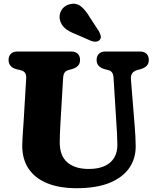

<svg xmlns="http://www.w3.org/2000/svg" viewBox="-20 -971 822 1010"><path d="M593.4 -303.4 577.4 -560.6Q576.4 -579.9 569.5 -589.5Q562.7 -599.1 548.4 -602.6L530.4 -607.2Q510.2 -612.8 499.2 -624.6Q488.2 -636.4 488.2 -656Q488.2 -676 500.3 -688Q512.4 -700 534.8 -700H716.2Q738.7 -700 750.7 -688Q762.8 -676 762.8 -656Q762.8 -636.4 751.8 -625Q740.8 -613.6 720.6 -607.6L702.6 -602.6Q684.3 -597.4 675.7 -585.7Q667.1 -573.9 668.8 -552.6L688.8 -304.2Q691 -278.6 692.2 -254Q693.5 -229.4 693.8 -202.8Q694.5 -138.5 660.7 -88.4Q627 -38.4 557.8 -9.7Q488.7 19 382.8 19Q291.1 19 227.1 -7.6Q163.1 -34.1 129.8 -84.4Q96.5 -134.8 97 -206.4Q97.1 -220.5 98.4 -243.2Q99.6 -265.9 101.3 -288.8Q103 -311.8 104 -327.4L117.8 -558.6Q118.8 -578 111.5 -588.2Q104.1 -598.3 85.3 -602.6L67.3 -606.8Q25.1 -617.6 25.1 -656Q25.1 -676 37.2 -688Q49.3 -700 71.7 -700H354.5Q377 -700 389 -688Q401.1 -676 401.1 -656Q401.1 -636.4 390.1 -625Q379.1 -613.6 358.9 -607.6L340.9 -602.6Q326.8 -599 319.9 -589.1Q313 -579.1 312 -560L297.8 -320.4Q296.2 -291.5 295.3 -267.5Q294.5 -243.5 294.2 -225.6Q293.5 -152.2 333.8 -117.2Q374.2 -82.2 447 -82.2Q496.6 -82.2 530.3 -97.6Q564.1 -113.1 581 -141.8Q598 -170.6 597.4 -210.4Q597.1 -243.9 595.7 -264.4Q594.4 -285 593.4 -303.4ZM452.2 -880.2 500.6 -805.9Q507.1 -794.1 509.8 -782.9Q512.6 -771.8 505.3 -762Q498.5 -753.5 485.8 -752Q473.1 -750.6 461 -755.3L377.3 -791.7Q340.9 -806 322 -822.2Q303.1 -838.4 295.7 -863.9Q288.6 -890 301.9 -915Q315.3 -940.1 345.1 -948.4Q380.7 -957.7 405.7 -937.5Q430.7 -917.3 452.2 -880.2Z"/></svg>

Font: Fraunces SuperSoft Wonky
Style: Regular
Weight: 900
Version: Version 1.000;[b76b70a41]